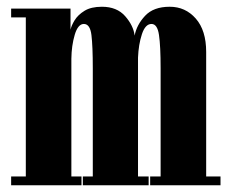

<svg xmlns="http://www.w3.org/2000/svg" viewBox="-20 -549 682 569"><path d="M13 0V-26H56.5V-497.5H13V-523.5H189V-461Q191.5 -473 201.2 -489Q211 -505 230.5 -517Q250 -529 282 -529Q326.5 -529 351 -501Q375.5 -473 379 -443.5Q385 -475.5 410 -502.2Q435 -529 483 -529Q529.5 -529 560.2 -494Q591 -459 591 -395V-26H633.5V0H425V-26H456V-347Q456 -412 451.2 -445Q446.5 -478 429 -478Q410.5 -478 400.5 -447.5Q390.5 -417 389 -378V-26H420.5V0H225.5V-26H255V-347Q255 -412 251 -445Q247 -478 228.5 -478Q211 -478 201.5 -446Q192 -414 191.5 -375V-26H221.5V0Z"/></svg>

Font: Imbue 50pt ExtraBold
Style: Regular
Weight: 800
Designer: Tyler Finck
Foundry: Etcetera Type Company
Version: Version 1.102; ttfautohint (v1.8.3)